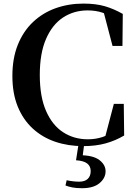

<svg xmlns="http://www.w3.org/2000/svg" viewBox="-20 -779 742 1048"><path d="M434.5 18.6Q351.6 18.6 281.4 -5.3Q211.1 -29.2 158.5 -77.6Q105.9 -126.1 76.7 -197.7Q47.6 -269.4 47.6 -364.6Q47.6 -461.1 77.4 -534.9Q107.2 -608.8 160.3 -659Q213.4 -709.1 284 -734.3Q354.6 -759.4 435.2 -759.4Q503 -759.4 552.5 -745Q601.9 -730.5 650.2 -703L648.4 -528.3H594.2L541.9 -727.8L613.9 -703.5V-670Q575.2 -697.9 538.8 -710.1Q502.3 -722.2 458.1 -722.2Q383.8 -722.2 324.7 -683.8Q265.7 -645.4 231.5 -567Q197.2 -488.7 197.2 -369.8Q197.2 -250.8 231.7 -172.7Q266.1 -94.6 325.3 -56.7Q384.4 -18.7 459.4 -18.7Q502.8 -18.7 540.8 -31.5Q578.8 -44.3 619.6 -74.1V-38.4L549.7 -15.3L601.5 -212.2H655.6L657.7 -39.3Q610.1 -11.2 556.2 3.7Q502.3 18.6 434.5 18.6ZM395 95.8 410.5 -3.9H441.1L430.1 81.7L414.2 68.1Q487.9 68.4 522.1 94.3Q556.3 120.2 556.3 156Q556.3 193 523.3 220.7Q490.4 248.3 427.9 248.3Q396.6 248.3 375.1 244.1Q353.6 239.9 337.4 233.4L343.9 204.8Q361.4 208.6 379 210.6Q396.6 212.6 411.8 212.6Q443.2 212.6 459.1 197.3Q475 182 475 154.6Q475 128.3 456 113.4Q436.9 98.5 395 95.8Z"/></svg>

Font: Noto Serif SC ExtraLight
Style: Regular
Weight: 200
Designer: Ryoko NISHIZUKA 西塚涼子 (kana & ideographs); Frank Grießhammer (Latin, Greek & Cyrillic); Wenlong ZHANG 张文龙 (bopomofo); San
Foundry: Adobe
Version: Version 2.002-H1;hotconv 1.1.0;makeotfexe 2.6.0